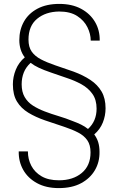

<svg xmlns="http://www.w3.org/2000/svg" viewBox="-20 -732 607 984"><path d="M281 232Q216 232 169.5 206.5Q123 181 99 138.5Q75 96 76 44H123Q123 84 140.5 117.5Q158 151 193 171.5Q228 192 282 192Q354 192 399 154.5Q444 117 444 49Q444 11 427.5 -13Q411 -37 380 -53Q349 -69 306.5 -83Q264 -97 211 -115Q162 -132 125 -154.5Q88 -177 67 -211.5Q46 -246 46 -300Q46 -338 61 -375Q76 -412 107 -438Q93 -456 86 -478.5Q79 -501 79 -526Q79 -579 102.5 -621Q126 -663 172 -687.5Q218 -712 284 -712Q349 -712 395.5 -687Q442 -662 467 -619.5Q492 -577 491 -524H445Q445 -558 428 -592.5Q411 -627 375.5 -650Q340 -673 283 -673Q214 -672 170 -635.5Q126 -599 126 -529Q126 -491 142.5 -467.5Q159 -444 189.5 -428Q220 -412 262.5 -397.5Q305 -383 357 -365Q406 -347 443 -322.5Q480 -298 500.5 -263Q521 -228 521 -177Q521 -139 507 -104Q493 -69 463 -43Q477 -24 483.5 -2.5Q490 19 490 46Q491 98 466.5 140Q442 182 395.5 207Q349 232 281 232ZM431 -71Q453 -91 464 -117Q475 -143 475 -175Q475 -221 453.5 -251Q432 -281 397.5 -300Q363 -319 322 -332.5Q281 -346 242 -360Q204 -373 179.5 -384.5Q155 -396 137 -410Q113 -388 102 -360.5Q91 -333 91 -300Q91 -261 106.5 -234.5Q122 -208 148.5 -191Q175 -174 209 -161Q243 -148 280 -137Q317 -126 354 -111Q376 -103 395.5 -93.5Q415 -84 431 -71Z"/></svg>

Font: DM Sans 10pt ExtraLight
Style: Regular
Weight: 250
Version: Version 4.004;gftools[0.9.30]